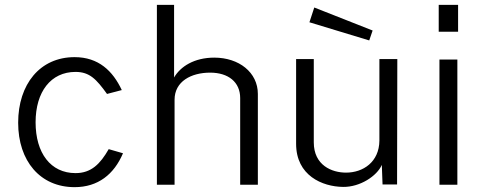

<svg xmlns="http://www.w3.org/2000/svg" viewBox="-20 -763 1998 793"><path d="M288 -527C145 -527 55 -415 55 -256C55 -98 146 10 288 10C385 10 451 -43 488 -130L429 -147C394 -86 357 -48 292 -48C189 -48 127 -131 127 -258C127 -384 190 -466 292 -466C350 -466 378 -436 422 -375L483 -391C446 -470 387 -527 288 -527Z M628 0H701V-351C701 -427 770 -463 848 -463C923 -463 972 -424 972 -358V0H1045V-375C1045 -464 967 -525 865 -525C782 -525 725 -488 699 -443V-743H628Z M1278 -732 1258 -671 1505 -596 1519 -637ZM1397 9C1467 10 1537 -36 1557 -82L1560 -1H1620L1621 -519H1547V-182C1546 -94 1480 -50 1409 -50C1351 -50 1276 -80 1276 -175V-519H1203V-169C1203 -38 1311 8 1397 9Z M1872 -743H1792V-632H1872ZM1869 -517H1795V0H1869Z"/></svg>

Font: United Sans Light
Style: Regular
Weight: 300
Designer: Pablo Impallari, Rodrigo Fuenzalida (Modified by Dan O. Williams)
Version: Version 1.000;PS 001.000;hotconv 1.0.88;makeotf.lib2.5.64775